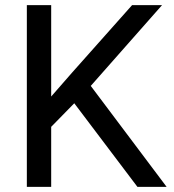

<svg xmlns="http://www.w3.org/2000/svg" viewBox="-20 -731 682 751"><path d="M85 0V-710.9H180.2V-353.5L262.2 -447.3L496.6 -710.9H613.8L335 -395L631.8 0H517.6L270.5 -327.1L180.2 -234.9V0Z"/></svg>

Font: Bert Sans Medium
Style: Regular
Weight: 500
Designer: Christian Robertson, Adam Twardoch, & Cristiano Sobral
Foundry: Google
Version: Version 12.135;January 10, 2020;FontCreator 12.0.0.2547 64-b